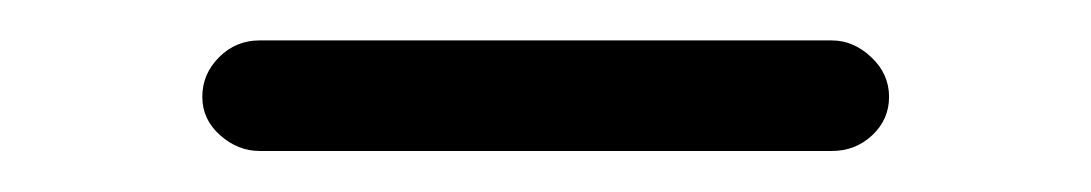

<svg xmlns="http://www.w3.org/2000/svg" viewBox="-20 -730 540 95"><path d="M108.4 -655.3Q97.7 -655.3 88.9 -663.1Q80.1 -670.9 80.1 -682.1Q80.1 -693.4 88.4 -701.7Q96.7 -710 108.4 -710H391.6Q402.3 -710 411.1 -701.7Q419.9 -693.4 419.9 -682.1Q419.9 -670.9 411.6 -663.1Q403.3 -655.3 391.6 -655.3Z"/></svg>

Font: Rounded Mgen+ 2m regular
Style: Regular
Weight: 400
Designer: [Source Han Sans]
Ryoko NISHIZUKA  (kana & ideographs); Paul D. Hunt (Latin, Greek & Cyrillic); Wenlong ZHANG  (bopomofo
Version: Version 1.059.20150602